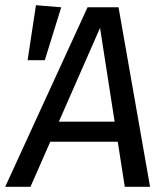

<svg xmlns="http://www.w3.org/2000/svg" viewBox="-52 -717 639 737"><path d="M400 -173H141L65 0H-32L284 -689H403L524 0H427ZM388 -250 332 -610 174 -250ZM183 -689 120 -486H54L86 -697Z"/></svg>

Font: Fira Sans
Style: Italic
Weight: 400
Italic angle: -8°
Designer: bBox Type GmbH & Carrois Corporate GbR & Edenspiekermann AG
Foundry: bBox Type GmbH & Carrois Corporate GbR & Edenspiekermann AG
Version: Version 4.301